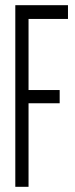

<svg xmlns="http://www.w3.org/2000/svg" viewBox="-20 -720 288 740"><path d="M39 0V-700H242V-647H90V-373H210V-322H90V0Z"/></svg>

Font: Georama Extra Condensed Light
Style: Regular
Weight: 300
Width: 2
Designer: Jean-Baptiste Levee
Foundry: Production Type
Version: Version 1.000